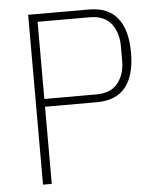

<svg xmlns="http://www.w3.org/2000/svg" viewBox="-51 -742 640 786"><g transform="rotate(-5 269.0 -349.0)"><path d="M94 0V-698H343Q422 -698 461 -649.5Q500 -601 500 -507Q500 -413 461 -365Q422 -317 343 -317H130V0ZM130 -349H343Q404 -349 432.5 -385.5Q461 -422 461 -477V-537Q461 -593 432.5 -629.5Q404 -666 343 -666H130Z"/></g></svg>

Font: IBM Plex Sans Condensed ExtraLight
Style: Regular
Weight: 200
Width: 3
Designer: Mike Abbink, Paul van der Laan, Pieter van Rosmalen
Foundry: Bold Monday
Version: Version 1.3